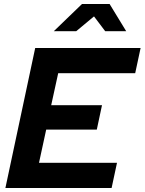

<svg xmlns="http://www.w3.org/2000/svg" viewBox="-20 -940 723 960"><path d="M7 0 156 -700H683L656 -574H271L236 -414H490L464 -292H211L175 -126H565L538 0ZM249 -784 390 -920H528L611 -784H506L450 -858L361 -784Z"/></svg>

Font: Red Hat Display ExtraBold
Style: Italic
Weight: 800
Italic angle: -12°
Designer: Pentagram, MCKL
Foundry: Pentagram, MCKL
Version: Version 1.023